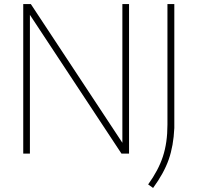

<svg xmlns="http://www.w3.org/2000/svg" viewBox="-20 -760 978 950"><path d="M585.5 -740H618.5V0H581L128 -686.5V0H95V-740H132.5L585.5 -53.5ZM713 152.5Q763.5 83 786 14.5Q808.5 -54 808.5 -143V-740H842.5V-126.5Q838.5 -38.5 814.8 29.2Q791 97 737.5 170Z"/></svg>

Font: Encode Sans Thin
Style: Regular
Weight: 250
Designer: Multiple Designers
Foundry: Impallari Type
Version: Version 2.000